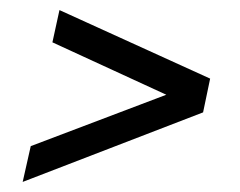

<svg xmlns="http://www.w3.org/2000/svg" viewBox="-20 -443 476 381"><path d="M25 -82 41 -153 310 -255 84 -359 98 -423 397 -287 383 -220Z"/></svg>

Font: Saira UltraCondensed Medium
Style: Italic
Weight: 500
Width: 1
Italic angle: -12°
Designer: Hector Gatti with collaboration of the Omnibus-Type team
Foundry: Omnibus-Type
Version: Version 1.101